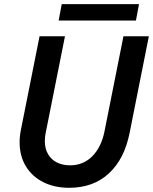

<svg xmlns="http://www.w3.org/2000/svg" viewBox="-20 -894 735 922"><path d="M74.2 -210.9Q74.2 -241.2 80.6 -271.5L169.9 -719.7H292L199.2 -254.9Q195.3 -236.8 195.3 -216.3Q195.3 -180.2 210.7 -153.8Q226.1 -127.4 253.4 -113.8Q280.8 -100.1 316.4 -100.1Q379.9 -100.1 423.3 -143.8Q466.8 -187.5 481.9 -263.7L572.8 -719.7H694.8L602.5 -256.3Q577.6 -130.4 502.9 -61.3Q428.2 7.8 312 7.8Q241.7 7.8 187.7 -19.3Q133.8 -46.4 104 -95.9Q74.2 -145.5 74.2 -210.9ZM276.4 -874H647.5L632.8 -795.4H261.7Z"/></svg>

Font: Reddit Sans Fudge SmBold Italic
Style: Regular
Weight: 600
Italic angle: -11.25°
Designer: Stephen Hutchings
Version: Version 1.013